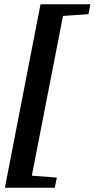

<svg xmlns="http://www.w3.org/2000/svg" viewBox="-20 -718 446 905"><path d="M3 167 171 -698H406L397 -651L277 -643L130 110L248 119L238 167Z"/></svg>

Font: Manuale
Style: Italic
Weight: 400
Italic angle: -11°
Designer: Eduardo Tunni / Pablo Cosgaya
Foundry: Eduardo Tunni / Pablo Cosgaya
Version: Version 1.002